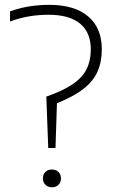

<svg xmlns="http://www.w3.org/2000/svg" viewBox="-20 -769 472 794"><path d="M179.5 -157 171.5 -369.5Q241 -393.5 281.2 -421.2Q321.5 -449 338.5 -484Q355.5 -519 355.5 -565Q355.5 -635 311 -671.5Q266.5 -708 181 -708Q140.5 -708 101 -701.5Q61.5 -695 21.5 -680V-722Q44.5 -730.5 71 -736.8Q97.5 -743 126 -746Q154.5 -749 183 -749Q288.5 -749 344.8 -701Q401 -653 401 -566Q401 -513.5 383.5 -473.5Q366 -433.5 325.5 -401.8Q285 -370 215.5 -342L209.5 -157ZM194.5 5.5Q178 5.5 167.8 -4.8Q157.5 -15 157.5 -31Q157.5 -48 167.8 -58Q178 -68 194.5 -68Q211 -68 221.5 -58Q232 -48 232 -31Q232 -15 222 -4.8Q212 5.5 194.5 5.5Z"/></svg>

Font: Encode Sans SC Condensed Thin ExtraLight
Style: Regular
Weight: 250
Version: Version 3.002